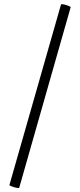

<svg xmlns="http://www.w3.org/2000/svg" viewBox="-20 -752 391 938"><path d="M74 165Q73 168 60.5 165.5Q48 163 37 158.5Q26 154 26 152L278 -730Q280 -733 291.5 -730.5Q303 -728 314.5 -723.5Q326 -719 325 -716Z"/></svg>

Font: Cormorant Garamond Light
Style: Bold
Weight: 700
Version: Version 4.001